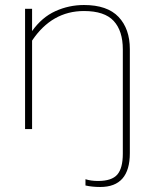

<svg xmlns="http://www.w3.org/2000/svg" viewBox="-20 -515 613 766"><path d="M321 225V200Q343 207 371 207Q426 207 448 181.5Q470 156 470 98V-318Q470 -392 433.5 -431.5Q397 -471 315 -471Q187 -471 108 -353V0H80V-480H108V-391Q147 -446 201 -470.5Q255 -495 315 -495Q408 -495 453 -447.5Q498 -400 498 -319V96Q498 231 380 231Q348 231 321 225Z"/></svg>

Font: Prompt Thin
Style: Regular
Weight: 250
Designer: Katatrad Team
Foundry: CadsonDemak
Version: Version 1.001